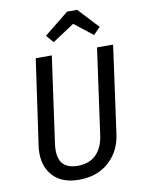

<svg xmlns="http://www.w3.org/2000/svg" viewBox="-99 -979 786 1058"><g transform="rotate(-10 294.0 -450.0)"><path d="M502 -197Q489 -105 424 -46.5Q359 12 257 12Q165 12 115.5 -38.5Q66 -89 66 -169Q66 -192 68 -204L137 -689H227L159 -202Q157 -190 157 -169Q157 -65 263 -65Q328 -65 366 -103Q404 -141 413 -208L480 -689H570ZM214 -801 352 -912H408L514 -798L476 -759L373 -840L250 -759Z"/></g></svg>

Font: Fira Sans Condensed
Style: Italic
Weight: 400
Width: 3
Italic angle: -8°
Designer: bBox Type GmbH & Carrois Corporate GbR & Edenspiekermann AG
Foundry: bBox Type GmbH & Carrois Corporate GbR & Edenspiekermann AG
Version: Version 4.301